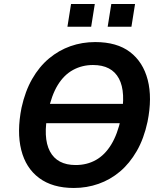

<svg xmlns="http://www.w3.org/2000/svg" viewBox="-20 -924 807 954"><path d="M161 -312 176 -408H652L637 -312ZM347 10Q241 10 174.5 -39.5Q108 -89 85.5 -179Q63 -269 87 -389Q105 -471 140 -532Q175 -593 223.5 -633.5Q272 -674 330 -694.5Q388 -715 453 -715Q561 -715 626 -665.5Q691 -616 714 -527Q737 -438 713 -319Q695 -235 659.5 -173.5Q624 -112 576 -71.5Q528 -31 469.5 -10.5Q411 10 347 10ZM356 -104Q412 -104 456.5 -129Q501 -154 532.5 -205.5Q564 -257 581 -336Q607 -466 571 -533.5Q535 -601 442 -601Q388 -601 343 -576.5Q298 -552 267 -501.5Q236 -451 219 -370Q192 -240 228 -172Q264 -104 356 -104ZM515 -791 533 -904H651L633 -791ZM315 -791 333 -904H451L433 -791Z"/></svg>

Font: Nunito Sans 7pt SemiCondensed
Style: Bold Italic
Weight: 700
Width: 4
Italic angle: -9°
Designer: Vernon Adams
Foundry: Vernon Adams
Version: Version 3.101;gftools[0.9.27]